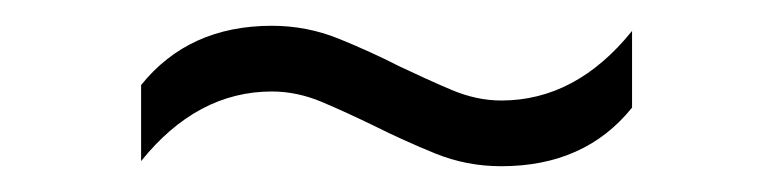

<svg xmlns="http://www.w3.org/2000/svg" viewBox="-20 -452 600 149"><path d="M369 -323Q342 -323 317.5 -333Q293 -343 270 -354.5Q249.5 -364.5 230 -372.8Q210.5 -381 191 -381Q133 -381 89.5 -327V-386Q126.5 -432 191 -432Q218 -432 242.8 -422Q267.5 -412 290 -400.5Q311 -390.5 330.5 -382.2Q350 -374 369 -374Q427 -374 470.5 -428V-368.5Q434 -323 369 -323Z"/></svg>

Font: Encode Sans Expanded Expanded Light
Style: Regular
Weight: 300
Width: 7
Designer: Multiple Designers
Foundry: Impallari Type
Version: Version 3.000; ttfautohint (v1.8.3) -l 8 -r 50 -G 200 -x 14 